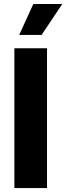

<svg xmlns="http://www.w3.org/2000/svg" viewBox="-20 -951 335 971"><path d="M217.8 0H52.7V-707H217.8ZM148.4 -930.7H294.9L190.4 -774.4H77.1Z"/></svg>

Font: Pretendard ExtraBold
Style: Regular
Weight: 800
Designer: Base glyphs from Inter by Rasmus Andersson; Hangeul glyphs from Noto Sans CJK(Source Han Sans) by Jang Soo-young and Kan
Foundry: Kil Hyung-jin
Version: Version 1.309